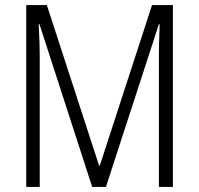

<svg xmlns="http://www.w3.org/2000/svg" viewBox="-20 -734 781 754"><path d="M342 0H396L604 -639H607C605 -583 604 -544 604 -517V0H659V-714H577L372 -84H369L164 -714H83V0H136V-517C136 -545 135 -583 132 -639H135Z"/></svg>

Font: Noto Sans Arabic UI Cn Lt
Style: Regular
Weight: 300
Width: 3
Designer: Monotype Design Team, Nadine Chahine and Nizar Qandah
Foundry: Monotype Imaging Inc.
Version: Version 2.010